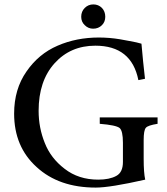

<svg xmlns="http://www.w3.org/2000/svg" viewBox="-20 -835 757 870"><path d="M403 -815Q426 -815 442 -799Q457 -783 457 -759Q457 -736 442 -721Q426 -705 402 -705Q380 -705 364 -721Q348 -736 348 -759Q348 -783 364 -799Q380 -815 403 -815ZM694 -303V-274Q650 -267 641 -256Q631 -245 631 -200V-116Q631 -52 638 -21Q479 15 414 15Q247 15 146 -78Q44 -170 44 -320Q44 -431 100 -511Q155 -591 241 -628Q326 -665 428 -665Q451 -665 476 -663Q500 -661 524 -657Q547 -653 562 -650Q577 -647 598 -643Q618 -638 621 -637Q628 -556 637 -478L607 -472Q576 -628 412 -628Q299 -628 227 -548Q155 -468 155 -333Q155 -256 183 -187Q210 -118 273 -70Q336 -21 425 -21Q476 -21 507 -38Q537 -54 537 -101V-188Q537 -242 522 -255Q506 -268 432 -274V-303Z"/></svg>

Font: Shafarik
Style: Regular
Weight: 400
Version: Version 1.001; ttfautohint (v1.8.4.7-5d5b)